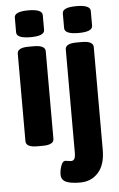

<svg xmlns="http://www.w3.org/2000/svg" viewBox="-61 -758 625 1012"><g transform="rotate(-5 251.5 -252.0)"><path d="M53 -30V-493Q53 -525 113 -525H141Q201 -525 201 -493V-30Q201 2 141 2H113Q53 2 53 -30ZM54 -606V-684Q54 -716 128 -716Q202 -716 202 -684V-606Q202 -574 128 -574Q54 -574 54 -606ZM222 161Q222 139 230.5 115Q239 91 253 91Q258 91 267.5 93Q277 95 283 95Q296 95 301.5 85Q307 75 307 52V-493Q307 -525 367 -525H395Q455 -525 455 -493V50Q455 129 418 170.5Q381 212 321 212Q271 212 246.5 200.5Q222 189 222 161ZM308 -606V-684Q308 -716 382 -716Q456 -716 456 -684V-606Q456 -574 382 -574Q308 -574 308 -606Z"/></g></svg>

Font: Asap Condensed
Style: Bold
Weight: 700
Designer: Pablo Cosgaya
Foundry: Omnibus-Type
Version: Version 1.010; ttfautohint (v1.8)